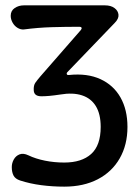

<svg xmlns="http://www.w3.org/2000/svg" viewBox="-20 -620 516 717"><path d="M220 77Q176 77 134 71.5Q92 66 55 54Q37 48 30.5 35.5Q24 23 24 4Q24 -11 31.5 -24.5Q39 -38 53 -43.5Q67 -49 86 -40Q113 -27 148 -20Q183 -13 220 -13Q285 -13 320.5 -45Q356 -77 356 -146Q356 -194 338 -223.5Q320 -253 286 -264Q252 -275 205 -267Q159 -260 133 -260.5Q107 -261 106 -283Q105 -301 112 -311Q119 -321 131 -335L282 -508Q286 -513 284.5 -516.5Q283 -520 277 -520Q225 -520 173.5 -518.5Q122 -517 69 -510Q57 -509 45.5 -516Q34 -523 27 -535.5Q20 -548 20 -561Q20 -580 35 -590Q50 -600 69 -600H372Q394 -600 407.5 -590Q421 -580 422.5 -565Q424 -550 408 -534L232 -351Q228 -347 229.5 -343Q231 -339 238 -340Q306 -347 355 -324.5Q404 -302 430 -256Q456 -210 456 -146Q456 -79 427 -28.5Q398 22 345 49.5Q292 77 220 77Z"/></svg>

Font: Winky Sans
Style: Regular
Weight: 400
Designer: Simon Atzbach
Foundry: typofactur
Version: Version 1.205